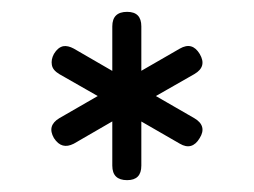

<svg xmlns="http://www.w3.org/2000/svg" viewBox="-20 -656 428 324"><path d="M194.5 -352C194.5 -352 194.5 -352 194.5 -352C178 -352 169.5 -360 169.5 -376.5C169.5 -376.5 169.5 -376.5 169.5 -376.5C169.5 -376.5 169.5 -475.5 169.5 -475.5C169.5 -475.5 190 -463 190 -463C190 -463 104.5 -413.5 104.5 -413.5C97.5 -410 91.5 -409 86 -410.5C80.5 -412 75.5 -416 71 -423C71 -423 71 -423 71 -423C63 -437 66 -448 80 -456.5C80 -456.5 80 -456.5 80 -456.5C80 -456.5 165 -505.5 165 -505.5C165 -505.5 165 -482.5 165 -482.5C165 -482.5 80 -531 80 -531C72.5 -535.5 68.5 -540.5 67.5 -546.5C66.5 -552.5 67.5 -558.5 71 -565C71 -565 71 -565 71 -565C75.5 -572.5 80.5 -576.5 86.5 -578C92 -579 98 -577.5 104.5 -574C104.5 -574 104.5 -574 104.5 -574C104.5 -574 190 -524.5 190 -524.5C190 -524.5 169.5 -512 169.5 -512C169.5 -512 169.5 -611.5 169.5 -611.5C169.5 -628 178 -636 194.5 -636C194.5 -636 194.5 -636 194.5 -636C210.5 -636 218.5 -628 218.5 -611.5C218.5 -611.5 218.5 -611.5 218.5 -611.5C218.5 -611.5 218.5 -512.5 218.5 -512.5C218.5 -512.5 198.5 -525 198.5 -525C198.5 -525 283.5 -574 283.5 -574C297.5 -582 308.5 -579 317 -565C317 -565 317 -565 317 -565C325.5 -550.5 322.5 -539.5 308 -531C308 -531 308 -531 308 -531C308 -531 223 -482.5 223 -482.5C223 -482.5 223 -505.5 223 -505.5C223 -505.5 308 -456.5 308 -456.5C322.5 -448 325.5 -436.5 317 -423C317 -423 317 -423 317 -423C308.5 -408.5 297 -405.5 283.5 -413.5C283.5 -413.5 283.5 -413.5 283.5 -413.5C283.5 -413.5 198.5 -462.5 198.5 -462.5C198.5 -462.5 218.5 -475 218.5 -475C218.5 -475 218.5 -376.5 218.5 -376.5C218.5 -360 210.5 -352 194.5 -352Z"/></svg>

Font: Jura-Fortis-Regular
Style: Regular
Weight: 500
Designer: Daniel Johnson, Alexei Vanyashin, Mirko Velimirovic
Foundry: Daniel Johnson
Version: ""